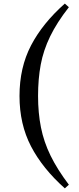

<svg xmlns="http://www.w3.org/2000/svg" viewBox="-20 -843 440 1065"><path d="M191.1 -310.7Q191.1 -216.9 207.1 -136.5Q223.1 -56 260.6 20.6Q298.1 97.1 362 181.6L339.6 201.8Q216 91.5 152.1 -31.2Q88.2 -153.9 88.2 -310.7Q88.2 -468.2 152.1 -590.9Q216 -713.6 339.6 -823.1L362 -803Q295.2 -717.8 258 -640.8Q220.7 -563.9 205.9 -484.5Q191.1 -405.1 191.1 -310.7Z"/></svg>

Font: Noto Serif SC ExtraLight
Style: Regular
Weight: 200
Designer: Ryoko NISHIZUKA 西塚涼子 (kana & ideographs); Frank Grießhammer (Latin, Greek & Cyrillic); Wenlong ZHANG 张文龙 (bopomofo); San
Foundry: Adobe
Version: Version 2.002-H1;hotconv 1.1.0;makeotfexe 2.6.0